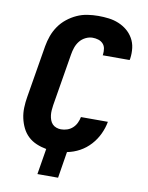

<svg xmlns="http://www.w3.org/2000/svg" viewBox="-96 -812 791 1025"><g transform="rotate(10 300.0 -299.0)"><path d="M179 145 202 5Q174 0 148 -11Q122 -22 102.5 -40.5Q83 -59 71 -83.5Q59 -108 53 -135.5Q47 -163 48 -192.5Q49 -222 54 -251L101 -534Q106 -563 116 -591Q126 -619 143.5 -644.5Q161 -670 185.5 -689.5Q210 -709 237.5 -721.5Q265 -734 294.5 -738.5Q324 -743 353 -743Q382 -743 410 -739.5Q438 -736 463.5 -725.5Q489 -715 509.5 -698Q530 -681 543.5 -657.5Q557 -634 560.5 -606Q564 -578 560 -549L558 -540H412L413 -544Q415 -560 412.5 -576Q410 -592 399.5 -603Q389 -614 374 -618.5Q359 -623 343 -623Q324 -623 305 -613.5Q286 -604 273.5 -588Q261 -572 254.5 -553Q248 -534 245 -515L198 -231Q196 -218 195 -204Q194 -190 195.5 -177Q197 -164 201.5 -151.5Q206 -139 214.5 -130Q223 -121 235.5 -116.5Q248 -112 261 -112Q278 -112 294.5 -117.5Q311 -123 324 -135Q337 -147 344.5 -163Q352 -179 355 -195H501Q495 -161 479.5 -128Q464 -95 439 -67.5Q414 -40 382 -22.5Q350 -5 314 2L291 145Z"/></g></svg>

Font: Iosevka Heavy Extended Oblique
Style: Regular
Weight: 900
Width: 7
Italic angle: -9°
Monospace: yes
Designer: Belleve Invis
Foundry: Belleve Invis
Version: Version 32.5.0; ttfautohint (v1.8.4)